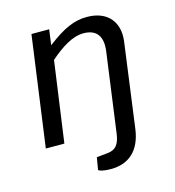

<svg xmlns="http://www.w3.org/2000/svg" viewBox="-106 -630 813 890"><g transform="rotate(-15 300.5 -185.0)"><path d="M391 -540C331 -540 279 -518 198 -456L208 -530H123L50 0H139L193 -387C248 -435 303 -471 356 -471C422 -471 446 -430 437 -363L385 18C378 69 360 92 317 95L268 100L258 159C258 159 268 170 318 170C405 170 460 119 474 22L529 -386C541 -477 490 -540 391 -540Z"/></g></svg>

Font: Cheyenne Sans
Style: Italic
Weight: 400
Italic angle: -8.13011°
Designer: The Public Sans project authors (U.S. Web Design System), Libre Franklin designed by Pablo Impallari and Rodrigo Fuenzal
Foundry: The Cheyenne Sans Project Authors
Version: Version 2.007